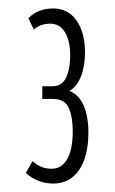

<svg xmlns="http://www.w3.org/2000/svg" viewBox="-20 -795 272 454"><path d="M41 -386 57 -414Q76 -396 102 -396Q126 -396 139 -419Q152 -442 152 -484Q152 -519 142.5 -540Q133 -561 105 -561H80V-591H104Q127 -591 136.5 -612Q146 -633 146 -663Q146 -699 133.5 -719Q121 -739 99 -739Q75 -739 60 -725L47 -752Q70 -775 106 -775Q141 -775 161 -746.5Q181 -718 181 -671Q181 -639 171.5 -614.5Q162 -590 144 -580Q167 -571 178 -545Q189 -519 189 -482Q189 -425 167 -393Q145 -361 106 -361Q69 -361 41 -386Z"/></svg>

Font: Georama Extra Condensed Light
Style: Regular
Weight: 300
Width: 2
Designer: Jean-Baptiste Levee
Foundry: Production Type
Version: Version 1.000